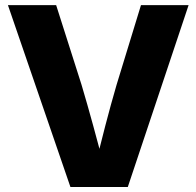

<svg xmlns="http://www.w3.org/2000/svg" viewBox="-20 -748 786 768"><path d="M261.7 0 11.7 -727.5H204.6L306.2 -408.7Q329.6 -330.1 353 -244.6Q376.5 -159.2 400.4 -65.4H355.5Q378.9 -159.2 401.1 -244.6Q423.3 -330.1 446.3 -408.7L543.9 -727.5H734.4L491.2 0Z"/></svg>

Font: Inter 24pt ExtraBold
Style: Regular
Weight: 800
Designer: Rasmus Andersson
Foundry: rsms
Version: Version 4.001;git-66647c0bb